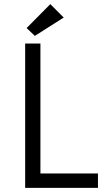

<svg xmlns="http://www.w3.org/2000/svg" viewBox="-20 -911 520 931"><path d="M176 -700H102V0H455V-70H143L176 -37ZM224 -891 109 -775 149 -737 289 -826Z"/></svg>

Font: Tilda Sans VF
Style: Regular
Weight: 400
Designer: ParaType Ltd
Foundry: ParaType Ltd
Version: Version 1.010